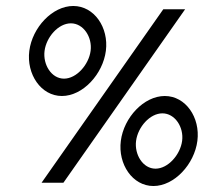

<svg xmlns="http://www.w3.org/2000/svg" viewBox="-20 -611 686 642"><path d="M129 -441C135 -487 175 -533 217 -533C259 -533 289 -487 283 -441C277 -395 236 -348 194 -348C152 -348 123 -395 129 -441ZM78 -441C68 -363 117 -290 187 -290C257 -290 324 -363 334 -441C344 -519 295 -591 225 -591C155 -591 88 -519 78 -441ZM435 -140C441 -186 481 -232 523 -232C565 -232 595 -186 589 -140C583 -94 542 -47 500 -47C458 -47 429 -94 435 -140ZM384 -140C374 -62 423 11 493 11C563 11 630 -62 640 -140C650 -218 601 -290 531 -290C461 -290 394 -218 384 -140ZM192 0 599 -580H526L119 0Z"/></svg>

Font: Charger
Style: It
Weight: 400
Designer: Jasper
Foundry: Cannot Into Space Fonts
Version: Version 0.98